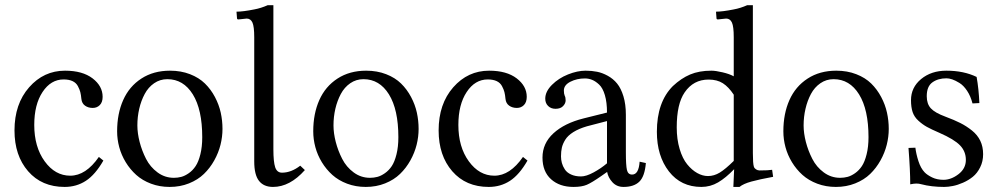

<svg xmlns="http://www.w3.org/2000/svg" viewBox="-20 -718 3897 750"><path d="M383.8 -90.8Q352.1 -35.6 315.4 -11.7Q278.8 12.2 232.4 12.2Q143.1 12.2 89.8 -49.1Q36.6 -110.4 36.6 -208.5Q36.6 -312 93.8 -377Q150.9 -441.9 233.9 -441.9Q302.2 -441.9 341.6 -411.9Q380.9 -381.8 380.9 -339.8Q380.9 -318.8 369.9 -307.6Q358.9 -296.4 342.3 -296.4Q324.7 -296.4 312.3 -305.2Q299.8 -314 297.9 -331.5Q296.4 -347.7 293.7 -358.2Q291 -368.7 284.2 -381.6Q277.3 -394.5 263.4 -401.1Q249.5 -407.7 228.5 -407.7Q178.7 -407.7 146.2 -358.6Q113.8 -309.6 113.8 -230Q113.8 -144 154.5 -87.9Q195.3 -31.7 254.4 -31.7Q315.4 -31.7 366.2 -105Z M437.5 -205.1Q437.5 -273.9 461.2 -327.1Q484.9 -380.4 532.2 -411.1Q579.6 -441.9 644 -441.9Q687 -441.9 722.2 -428.2Q757.3 -414.6 780.5 -391.8Q803.7 -369.1 819.6 -339.1Q835.4 -309.1 842.3 -277.8Q849.1 -246.6 849.1 -214.4Q849.1 -183.6 841.3 -152.3Q833.5 -121.1 816.9 -91.3Q800.3 -61.5 776.6 -38.6Q752.9 -15.6 718.3 -1.7Q683.6 12.2 642.6 12.2Q603.5 12.2 569.8 -0.5Q536.1 -13.2 512.2 -34.7Q488.3 -56.2 471.2 -84.2Q454.1 -112.3 445.8 -143.1Q437.5 -173.8 437.5 -205.1ZM633.8 -408.7Q605 -408.7 582 -392.8Q559.1 -377 545.2 -350.8Q531.2 -324.7 523.9 -293.2Q516.6 -261.7 516.6 -228Q516.6 -197.8 525.4 -163.6Q534.2 -129.4 550.5 -97.4Q566.9 -65.4 595.5 -44.4Q624 -23.4 659.2 -23.4Q674.3 -23.4 688.2 -27.1Q702.1 -30.8 717.5 -41.5Q732.9 -52.2 744.1 -69.1Q755.4 -85.9 762.7 -115.2Q770 -144.5 770 -182.1Q770 -290 733.2 -349.4Q696.3 -408.7 633.8 -408.7Z M973.1 -87.4V-572.8Q973.1 -614.3 966.1 -629.9Q959 -645.5 943.4 -645.5L921.4 -643.1L911.1 -642.1Q905.8 -642.1 905.8 -647L903.8 -672.4Q929.2 -672.4 973.1 -681.2Q999.5 -686 1025.9 -697.8H1047.9V-134.8Q1047.9 -85.9 1054.9 -64.7Q1062 -43.5 1081.5 -43.5Q1117.7 -43.5 1152.8 -70.8L1170.9 -53.7Q1112.3 12.2 1046.4 12.2Q1010.3 12.2 991.7 -11.5Q973.1 -35.2 973.1 -87.4Z M1203.6 -205.1Q1203.6 -273.9 1227.3 -327.1Q1251 -380.4 1298.3 -411.1Q1345.7 -441.9 1410.2 -441.9Q1453.1 -441.9 1488.3 -428.2Q1523.4 -414.6 1546.6 -391.8Q1569.8 -369.1 1585.7 -339.1Q1601.6 -309.1 1608.4 -277.8Q1615.2 -246.6 1615.2 -214.4Q1615.2 -183.6 1607.4 -152.3Q1599.6 -121.1 1583 -91.3Q1566.4 -61.5 1542.7 -38.6Q1519 -15.6 1484.4 -1.7Q1449.7 12.2 1408.7 12.2Q1369.6 12.2 1335.9 -0.5Q1302.2 -13.2 1278.3 -34.7Q1254.4 -56.2 1237.3 -84.2Q1220.2 -112.3 1211.9 -143.1Q1203.6 -173.8 1203.6 -205.1ZM1399.9 -408.7Q1371.1 -408.7 1348.1 -392.8Q1325.2 -377 1311.3 -350.8Q1297.4 -324.7 1290 -293.2Q1282.7 -261.7 1282.7 -228Q1282.7 -197.8 1291.5 -163.6Q1300.3 -129.4 1316.7 -97.4Q1333 -65.4 1361.6 -44.4Q1390.1 -23.4 1425.3 -23.4Q1440.4 -23.4 1454.3 -27.1Q1468.3 -30.8 1483.6 -41.5Q1499 -52.2 1510.3 -69.1Q1521.5 -85.9 1528.8 -115.2Q1536.1 -144.5 1536.1 -182.1Q1536.1 -290 1499.3 -349.4Q1462.4 -408.7 1399.9 -408.7Z M2040.5 -90.8Q2008.8 -35.6 1972.2 -11.7Q1935.5 12.2 1889.2 12.2Q1799.8 12.2 1746.6 -49.1Q1693.4 -110.4 1693.4 -208.5Q1693.4 -312 1750.5 -377Q1807.6 -441.9 1890.6 -441.9Q1959 -441.9 1998.3 -411.9Q2037.6 -381.8 2037.6 -339.8Q2037.6 -318.8 2026.6 -307.6Q2015.6 -296.4 1999 -296.4Q1981.4 -296.4 1969 -305.2Q1956.5 -314 1954.6 -331.5Q1953.1 -347.7 1950.4 -358.2Q1947.8 -368.7 1940.9 -381.6Q1934.1 -394.5 1920.2 -401.1Q1906.2 -407.7 1885.3 -407.7Q1835.4 -407.7 1803 -358.6Q1770.5 -309.6 1770.5 -230Q1770.5 -144 1811.3 -87.9Q1852.1 -31.7 1911.1 -31.7Q1972.2 -31.7 2022.9 -105Z M2351.1 -245.1 2272.5 -224.6Q2240.7 -215.3 2219.5 -201.9Q2198.2 -188.5 2188.2 -172.4Q2178.2 -156.2 2174.8 -141.4Q2171.4 -126.5 2171.4 -107.4Q2171.4 -94.2 2174.8 -81.5Q2178.2 -68.8 2186.3 -56.4Q2194.3 -43.9 2210.7 -36.4Q2227.1 -28.8 2249.5 -28.8Q2270 -28.8 2299.1 -44.7Q2328.1 -60.5 2351.1 -80.1ZM2415.5 12.2Q2389.2 12.2 2372.3 -6.1Q2355.5 -24.4 2351.6 -46.4L2328.6 -30.3Q2291.5 -4.4 2272 3.9Q2252.4 12.2 2220.2 12.2Q2166 12.2 2132.6 -17.8Q2099.1 -47.9 2099.1 -102.5Q2099.1 -158.2 2142.1 -197.5Q2185.1 -236.8 2259.3 -255.4L2351.1 -278.3Q2351.1 -318.4 2342.8 -346.4Q2334.5 -374.5 2320.3 -387.7Q2306.2 -400.9 2292.7 -406.2Q2279.3 -411.6 2264.6 -411.6Q2233.4 -411.6 2208 -398.7Q2182.6 -385.7 2182.6 -364.3Q2182.6 -351.6 2186 -343.8Q2189.5 -337.9 2189.5 -325.7Q2189.5 -314 2179.4 -303.5Q2169.4 -293 2149.9 -293Q2132.3 -293 2121.1 -304Q2109.9 -314.9 2109.9 -332.5Q2109.9 -360.4 2136 -386.5Q2162.1 -412.6 2198.7 -427.2Q2235.4 -441.9 2267.6 -441.9Q2291.5 -441.9 2312.3 -437.7Q2333 -433.6 2354.2 -421.9Q2375.5 -410.2 2390.6 -391.6Q2405.8 -373 2415.3 -341.8Q2424.8 -310.5 2424.8 -269.5V-122.6Q2424.8 -71.8 2429 -54Q2433.1 -36.1 2449.2 -36.1Q2475.1 -36.1 2478.5 -86.4L2502.9 -81.1Q2498.5 -28.8 2477.3 -8.3Q2456.1 12.2 2415.5 12.2Z M2846.2 -89.4V-348.1Q2826.2 -378.4 2803.7 -392.8Q2781.2 -407.2 2748 -407.2Q2688.5 -407.2 2654.3 -356.9Q2623.5 -312 2623.5 -220.7Q2623.5 -173.8 2634.8 -136.2Q2646 -98.6 2664.3 -76.2Q2682.6 -53.7 2703.6 -42Q2724.6 -30.3 2745.6 -30.3Q2769.5 -30.3 2791.7 -43.9Q2814 -57.6 2846.2 -89.4ZM2920.9 -697.8V-119.6Q2920.9 -78.6 2924.8 -66.9Q2926.8 -60.5 2933.3 -56.4Q2939.9 -52.2 2946.8 -52.2Q2981 -52.2 2996.1 -54.7L3000 -27.3Q2946.8 -17.6 2915 -8.8Q2883.3 0 2868.7 12.2H2844.7L2847.7 -57.1Q2815.4 -23.4 2785.2 -5.6Q2754.9 12.2 2719.7 12.2Q2640.1 12.2 2593 -48.3Q2545.9 -108.9 2545.9 -203.1Q2545.9 -319.3 2608.4 -381.8Q2640.6 -412.1 2675.8 -427Q2710.9 -441.9 2758.8 -441.9Q2775.4 -441.9 2802.5 -435.5Q2829.6 -429.2 2846.2 -419.9V-572.8Q2846.2 -614.3 2839.1 -629.9Q2832 -645.5 2816.4 -645.5L2784.2 -642.1Q2778.8 -642.1 2778.8 -647L2776.9 -672.4Q2802.2 -672.4 2846.2 -681.2Q2872.6 -686 2898.9 -697.8Z M3040 -205.1Q3040 -273.9 3063.7 -327.1Q3087.4 -380.4 3134.8 -411.1Q3182.1 -441.9 3246.6 -441.9Q3289.6 -441.9 3324.7 -428.2Q3359.9 -414.6 3383.1 -391.8Q3406.2 -369.1 3422.1 -339.1Q3438 -309.1 3444.8 -277.8Q3451.7 -246.6 3451.7 -214.4Q3451.7 -183.6 3443.8 -152.3Q3436 -121.1 3419.4 -91.3Q3402.8 -61.5 3379.2 -38.6Q3355.5 -15.6 3320.8 -1.7Q3286.1 12.2 3245.1 12.2Q3206.1 12.2 3172.4 -0.5Q3138.7 -13.2 3114.7 -34.7Q3090.8 -56.2 3073.7 -84.2Q3056.6 -112.3 3048.3 -143.1Q3040 -173.8 3040 -205.1ZM3236.3 -408.7Q3207.5 -408.7 3184.6 -392.8Q3161.6 -377 3147.7 -350.8Q3133.8 -324.7 3126.5 -293.2Q3119.1 -261.7 3119.1 -228Q3119.1 -197.8 3127.9 -163.6Q3136.7 -129.4 3153.1 -97.4Q3169.4 -65.4 3198 -44.4Q3226.6 -23.4 3261.7 -23.4Q3276.9 -23.4 3290.8 -27.1Q3304.7 -30.8 3320.1 -41.5Q3335.4 -52.2 3346.7 -69.1Q3357.9 -85.9 3365.2 -115.2Q3372.6 -144.5 3372.6 -182.1Q3372.6 -290 3335.7 -349.4Q3298.8 -408.7 3236.3 -408.7Z M3528.8 -140.1 3555.7 -141.1Q3558.6 -116.7 3567.6 -88.6Q3576.7 -60.5 3591.8 -44.9Q3602.1 -34.2 3621.3 -24.9Q3640.6 -15.6 3665.5 -15.6Q3695.3 -15.6 3724.1 -37.6Q3752.9 -59.6 3752.9 -93.3Q3752.9 -126.5 3730.2 -150.1Q3707.5 -173.8 3649.4 -199.2Q3617.7 -212.9 3600.6 -222.4Q3583.5 -231.9 3567.4 -246.6Q3551.3 -261.2 3544.9 -280.3Q3538.6 -299.3 3538.6 -326.7Q3538.6 -376.5 3578.1 -409.2Q3617.7 -441.9 3676.8 -441.9Q3744.6 -441.9 3794.9 -417.5Q3803.2 -371.1 3805.7 -315.4L3778.8 -314Q3771.5 -342.8 3757.6 -363.5Q3743.7 -384.3 3727.8 -394Q3711.9 -403.8 3699.5 -408Q3687 -412.1 3677.2 -412.1Q3644 -412.1 3622.1 -396.2Q3600.1 -380.4 3600.1 -342.3Q3600.1 -312 3616.2 -294.7Q3632.3 -277.3 3673.3 -262.2Q3707.5 -249.5 3731.2 -237.5Q3754.9 -225.6 3776.6 -208.3Q3798.3 -190.9 3809.3 -168Q3820.3 -145 3820.3 -115.7Q3820.3 -87.4 3808.8 -64.5Q3797.4 -41.5 3780.3 -27.6Q3763.2 -13.7 3741.9 -4.4Q3720.7 4.9 3702.1 8.5Q3683.6 12.2 3668 12.2Q3618.2 12.2 3578.1 1.5Q3569.8 -1 3559.1 -1Q3550.3 -1 3535.6 2Q3535.6 -53.7 3528.8 -140.1Z"/></svg>

Font: Libertinage
Style: l
Weight: 400
Designer: OSP
Foundry: OSP
Version: Version 1.0; 2008; OFL relea